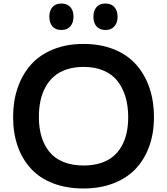

<svg xmlns="http://www.w3.org/2000/svg" viewBox="-20 -1072 959 1102"><path d="M715.8 -399.9Q715.8 -461.9 701.2 -512.9Q686.5 -564 656.7 -603.8Q627 -643.6 576.9 -665.8Q526.9 -688 460 -688Q406.2 -688 363.3 -673.8Q320.3 -659.7 290.8 -634.3Q261.2 -608.9 241.2 -572.5Q221.2 -536.1 212.2 -493.2Q203.1 -450.2 203.1 -399.9Q203.1 -338.4 218 -288.6Q232.9 -238.8 262.9 -201.2Q293 -163.6 343.3 -142.8Q393.6 -122.1 460 -122.1Q513.7 -122.1 556.6 -135.7Q599.6 -149.4 629.2 -173.8Q658.7 -198.2 678.2 -233.2Q697.8 -268.1 706.8 -309.6Q715.8 -351.1 715.8 -399.9ZM863.8 -399.9Q863.8 -309.1 837.2 -233.9Q810.5 -158.7 760 -104.5Q709.5 -50.3 632.6 -20.3Q555.7 9.8 459 9.8Q361.3 9.8 284.4 -20Q207.5 -49.8 157.5 -104.2Q107.4 -158.7 81.3 -233.6Q55.2 -308.6 55.2 -399.9Q55.2 -491.2 81.3 -567.6Q107.4 -644 157.2 -700.4Q207 -756.8 284.4 -788.3Q361.8 -819.8 459 -819.8Q557.1 -819.8 634.5 -788.6Q711.9 -757.3 761.7 -700.9Q811.5 -644.5 837.6 -568.1Q863.8 -491.7 863.8 -399.9ZM332 -899.9Q298.3 -899.9 280.8 -920.7Q263.2 -941.4 263.2 -976.1Q263.2 -1010.7 281 -1031.2Q298.8 -1051.8 332 -1051.8Q365.7 -1051.8 383.8 -1031.2Q401.9 -1010.7 401.9 -976.1Q401.9 -941.4 383.5 -920.7Q365.2 -899.9 332 -899.9ZM585 -899.9Q551.3 -899.9 533.7 -920.7Q516.1 -941.4 516.1 -976.1Q516.1 -1010.7 533.9 -1031.2Q551.8 -1051.8 585 -1051.8Q618.7 -1051.8 636.7 -1031.2Q654.8 -1010.7 654.8 -976.1Q654.8 -941.4 636.5 -920.7Q618.2 -899.9 585 -899.9Z"/></svg>

Font: Sinkin Sans 600 SemiBold
Style: Regular
Weight: 600
Designer: Keith Bates
Foundry: K-Type
Version: Sinkin Sans (version 1.0)  by Keith Bates   •   © 2014   www